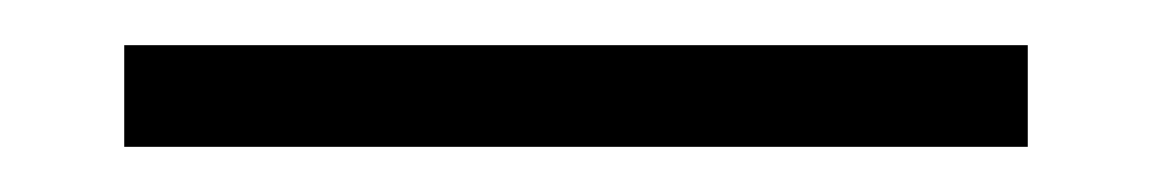

<svg xmlns="http://www.w3.org/2000/svg" viewBox="-20 -365 510 85"><path d="M35 -300V-345H435V-300Z"/></svg>

Font: Yeseva One
Style: Regular
Weight: 400
Designer: Jovanny Lemonad
Foundry: Jovanny Lemonad
Version: Version 2.000